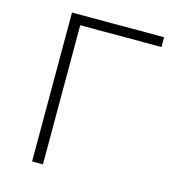

<svg xmlns="http://www.w3.org/2000/svg" viewBox="-105 -786 779 872"><g transform="rotate(15 284.0 -350.0)"><path d="M559 -654H177V0H126V-700H559Z"/></g></svg>

Font: Hilab Light
Style: Regular
Weight: 300
Designer: Cristianderson Lima
Foundry: Cristianderson
Version: Version 1.0